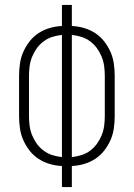

<svg xmlns="http://www.w3.org/2000/svg" viewBox="-20 -755 540 775"><path d="M230 0V-85Q205 -86 181 -93Q157 -100 136 -113.5Q115 -127 99.5 -147Q84 -167 74 -189.5Q64 -212 60.5 -237Q57 -262 57 -287V-448Q57 -473 60.5 -498Q64 -523 74 -545.5Q84 -568 99.5 -588Q115 -608 136 -621.5Q157 -635 181 -642Q205 -649 230 -650V-735H270V-650Q295 -649 319 -642Q343 -635 364 -621.5Q385 -608 400.5 -588Q416 -568 426 -545.5Q436 -523 439.5 -498Q443 -473 443 -448V-287Q443 -262 439.5 -237Q436 -212 426 -189.5Q416 -167 400.5 -147Q385 -127 364 -113.5Q343 -100 319 -93Q295 -86 270 -85V0ZM230 -121V-614Q210 -612 191 -606Q172 -600 156 -588Q140 -576 128.5 -560Q117 -544 109.5 -525.5Q102 -507 99.5 -487.5Q97 -468 97 -448V-287Q97 -267 99.5 -247.5Q102 -228 109.5 -209.5Q117 -191 128.5 -175Q140 -159 156 -147Q172 -135 191 -129Q210 -123 230 -121ZM270 -121Q290 -123 309 -129Q328 -135 344 -147Q360 -159 371.5 -175Q383 -191 390.5 -209.5Q398 -228 400.5 -247.5Q403 -267 403 -287V-448Q403 -468 400.5 -487.5Q398 -507 390.5 -525.5Q383 -544 371.5 -560Q360 -576 344 -588Q328 -600 309 -606Q290 -612 270 -614Z"/></svg>

Font: Iosevka SS18 Extralight
Style: Regular
Weight: 200
Monospace: yes
Designer: Belleve Invis
Foundry: Belleve Invis
Version: Version 25.1.1; ttfautohint (v1.8.4)